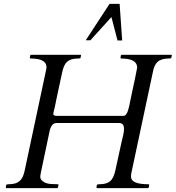

<svg xmlns="http://www.w3.org/2000/svg" viewBox="-20 -971 907 991"><path d="M446.5 -763 555.1 -883 586.6 -762H610.6L597.4 -951H545.4L422.5 -763ZM656 -59C656 -67 656.7 -73.3 658 -78L769 -599C778.3 -649 800.2 -669 853 -669C859.7 -669 863.3 -670.3 864 -673C864 -673 867 -685 867 -685C867 -687 866 -688 864 -688H609C606.3 -688.7 604.7 -687.7 604 -685L602 -673C602 -670.3 603 -669 605 -669C660.3 -669 688 -653.3 688 -622C688 -620.7 684 -600.3 676 -561C665.4 -516.5 658.7 -478.4 647 -424C639.7 -390 630 -373 618 -373H271C260.3 -373 255 -376.7 255 -384C255 -386 255.7 -389.3 257 -394C261.8 -410.9 265.8 -432.2 270.5 -456C279.1 -499.8 290.2 -545.1 300.5 -595.5C311.2 -648.1 330.2 -669 385 -669C391.7 -669 395.3 -670.3 396 -673L398 -685C398.7 -687 398 -688 396 -688H141C138.3 -688.7 136.7 -687.7 136 -685L134 -674C134 -670.7 135.7 -669 139 -669C193 -669 220 -654 220 -624C220 -620 219.3 -615.3 218 -610L107 -89C96.7 -40.8 75.8 -20 24 -20C17.3 -20 13.3 -18.7 12 -16L10 -4C10 -1.3 11 0 13 0H275C277 0 278.3 -1.3 279 -4L282 -16C282 -18.7 281 -20 279 -20C251 -20 231.8 -21.7 221.5 -25C206.8 -29.7 188 -40.8 188 -57C188 -63 188.7 -69.2 190 -75.5C199.3 -119.7 225.7 -246.8 237 -299C243.7 -323.7 255 -336 271 -336H595C611.7 -336 620 -326 620 -306C620 -284.1 615.8 -275.5 607 -236C597.7 -191.2 586.9 -145.4 576 -94C564.8 -41.5 546.3 -20 492 -20C485.3 -20 481.3 -18.7 480 -16L478 -4C478 -1.3 479 0 481 0H743C745.7 0 747.3 -1.3 748 -4L750 -16C750 -18.7 749 -20 747 -20C686.3 -20 656 -33 656 -59Z"/></svg>

Font: fbb
Style: Italic
Weight: 400
Italic angle: -12°
Designer: David J. Perry, Michael Sharpe
Version: Version 0.991